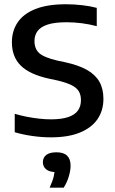

<svg xmlns="http://www.w3.org/2000/svg" viewBox="-20 -622 528 880"><path d="M213.5 7.5Q171.5 7.5 128 1.2Q84.5 -5 47.5 -16V-100.5Q75.5 -92 104.5 -86.5Q133.5 -81 161.2 -78Q189 -75 213.5 -75Q262.5 -75 293 -85.5Q323.5 -96 337.2 -115.5Q351 -135 351 -163Q351 -186.5 341.5 -203Q332 -219.5 308.2 -231.5Q284.5 -243.5 242 -253.5L206.5 -261Q116.5 -280.5 75.5 -321Q34.5 -361.5 34.5 -428.5Q34.5 -480 60.8 -519.2Q87 -558.5 142 -580.5Q197 -602.5 282.5 -602.5Q319.5 -602.5 356.5 -598.2Q393.5 -594 423.5 -586V-502Q390 -511 355 -515.5Q320 -520 284.5 -520Q230.5 -520 198.5 -509.5Q166.5 -499 152.2 -479.8Q138 -460.5 138 -434Q138 -398.5 159.5 -378.8Q181 -359 242 -344.5L277.5 -337Q340 -323.5 378.8 -301.5Q417.5 -279.5 435.8 -247Q454 -214.5 454 -169Q454 -115.5 427 -76Q400 -36.5 346.5 -14.5Q293 7.5 213.5 7.5ZM207.5 238Q221.5 207.5 226.5 185.8Q231.5 164 231.5 142L249 167H240Q207.5 167 192 154.5Q176.5 142 176.5 121.5Q176.5 100.5 192 88.2Q207.5 76 239 76Q271.5 76 287.5 91.5Q303.5 107 303.5 137Q303.5 160 295.2 187.2Q287 214.5 272 238Z"/></svg>

Font: Encode Sans SC Condensed Thin Medium
Style: Regular
Weight: 500
Version: Version 3.002